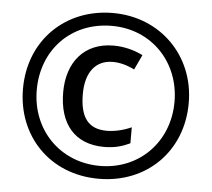

<svg xmlns="http://www.w3.org/2000/svg" viewBox="-52 -780 934 847"><g transform="rotate(5 415.0 -357.0)"><path d="M415 10C628 10 782 -144 782 -357C782 -568 624 -724 415 -724C205 -724 48 -572 48 -357C48 -149 197 10 415 10ZM415 -47C239 -47 109 -180 109 -357C109 -535 235 -667 415 -667C592 -667 719 -532 719 -357C719 -179 589 -47 415 -47ZM427 -132C473 -132 507 -142 541 -158V-229C506 -213 466 -204 432 -204C349 -204 313 -255 313 -357C313 -453 357 -509 433 -509C463 -509 495 -501 529 -484L560 -550C520 -570 475 -581 430 -581C300 -581 226 -490 226 -357C226 -218 295 -132 427 -132Z"/></g></svg>

Font: Noto Sans Khmer UI SemiCondensed Medium
Style: Regular
Weight: 500
Width: 4
Designer: Danh Hong and the Monotype Design Team
Foundry: Monotype Imaging Inc.
Version: Version 2.002